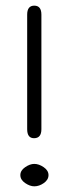

<svg xmlns="http://www.w3.org/2000/svg" viewBox="-20 -654 245 686"><path d="M102.5 11.7Q86.9 11.7 69.8 0Q52.7 -11.7 52.7 -28.3Q52.7 -44.9 69.8 -56.6Q86.9 -68.4 102.5 -68.4Q119.1 -68.4 136.2 -56.6Q153.3 -44.9 153.3 -28.3Q153.3 -11.7 136.7 0Q120.1 11.7 102.5 11.7ZM127.9 -601.6V-192.4Q127.9 -160.2 101.6 -160.2Q77.1 -160.2 77.1 -192.4V-601.6Q77.1 -633.8 102.5 -633.8Q127.9 -633.8 127.9 -601.6Z"/></svg>

Font: Jura
Style: Book
Weight: 400
Version: Version 2.3